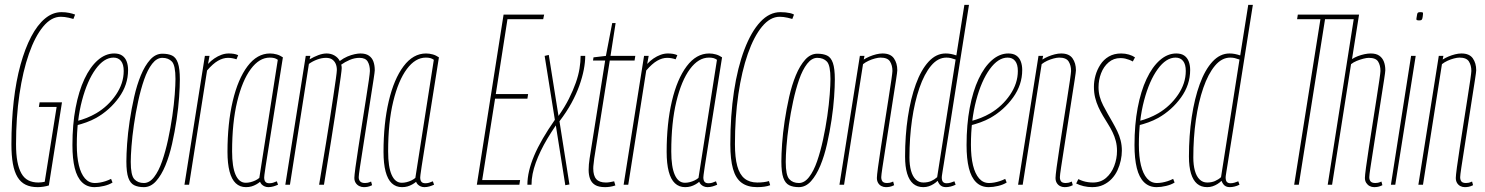

<svg xmlns="http://www.w3.org/2000/svg" viewBox="-20 -760 6111 790"><path d="M135 10Q106 10 85.5 0Q65 -10 52 -31.5Q39 -53 33 -86.5Q27 -120 27 -166Q27 -261 36.5 -344Q46 -427 64.5 -494Q83 -561 108.5 -609.5Q134 -658 165.5 -684Q197 -710 233 -710Q250 -710 264.5 -707Q279 -704 289 -700L282 -682Q272 -685 263 -687Q254 -689 246 -690Q238 -691 230 -691Q191 -691 157.5 -650.5Q124 -610 99 -538.5Q74 -467 60 -372Q46 -277 46 -167Q46 -125 51.5 -95.5Q57 -66 68 -46.5Q79 -27 96.5 -18Q114 -9 138 -9Q145 -9 152 -10Q159 -11 164 -12L213 -320H140L143 -339H235L181 3Q172 6 159.5 8Q147 10 135 10Z M297 -262Q317 -267 337 -275Q357 -283 376 -294Q425 -323 457 -370Q489 -417 489 -468Q489 -495 478 -509Q467 -523 447 -523Q408 -523 373.5 -475.5Q339 -428 317.5 -347Q296 -266 296 -164Q296 -115 304.5 -80Q313 -45 329.5 -26Q346 -7 370 -7Q381 -7 392 -9Q403 -11 414 -14.5Q425 -18 437 -24L443 -9Q429 0 408 5Q387 10 369 10Q338 10 317.5 -10Q297 -30 287.5 -68.5Q278 -107 278 -163Q278 -247 291 -316Q304 -385 327.5 -435Q351 -485 382.5 -512.5Q414 -540 450 -540Q470 -540 482.5 -531.5Q495 -523 501 -507.5Q507 -492 507 -472Q507 -411 469.5 -359Q432 -307 376 -275Q356 -264 335 -256.5Q314 -249 294 -244Z M572 10Q548 10 532 2Q516 -6 508 -28.5Q500 -51 500 -96Q500 -125 503 -168.5Q506 -212 513.5 -262Q521 -312 532 -361Q543 -410 559.5 -450Q576 -490 598 -514.5Q620 -539 648 -539Q672 -539 688 -531.5Q704 -524 712 -501Q720 -478 720 -433Q720 -404 717 -360.5Q714 -317 706.5 -267Q699 -217 688 -168Q677 -119 660.5 -79Q644 -39 622 -14.5Q600 10 572 10ZM572 -7Q595 -7 614 -31.5Q633 -56 647 -96.5Q661 -137 671.5 -185.5Q682 -234 689 -282.5Q696 -331 699 -371.5Q702 -412 702 -435Q702 -491 687.5 -506.5Q673 -522 648 -522Q625 -522 606 -497.5Q587 -473 573 -432.5Q559 -392 548.5 -343.5Q538 -295 531 -246.5Q524 -198 521 -158Q518 -118 518 -94Q518 -39 532.5 -23Q547 -7 572 -7Z M842 -530 836 -497Q848 -510 862 -519.5Q876 -529 891 -534.5Q906 -540 921 -540Q932 -540 941.5 -538.5Q951 -537 960 -533L953 -516Q944 -519 935.5 -520.5Q927 -522 918 -522Q898 -522 877 -510Q856 -498 832 -470L758 0H739L823 -530Z M1084 10Q1076 10 1069 7Q1062 4 1057 -1Q1052 -6 1050 -12Q1043 -6 1034 -1Q1025 4 1015 7Q1005 10 992 10Q967 10 950 -6Q933 -22 924.5 -54.5Q916 -87 916 -135Q916 -252 937.5 -343.5Q959 -435 998.5 -487.5Q1038 -540 1091 -540Q1098 -540 1105 -539Q1112 -538 1119 -536Q1126 -534 1132 -531Q1138 -528 1144 -524Q1122 -387 1108 -297.5Q1094 -208 1085.5 -155Q1077 -102 1073 -76Q1069 -50 1068 -41Q1067 -32 1067 -30Q1067 -18 1072 -12Q1077 -6 1088 -6Q1096 -6 1103 -8Q1110 -10 1119 -14L1124 0Q1115 4 1105 7Q1095 10 1084 10ZM1047 -28 1123 -514Q1116 -519 1108.5 -521Q1101 -523 1090 -523Q1047 -523 1012 -476Q977 -429 956 -342.5Q935 -256 935 -137Q935 -73 949.5 -40.5Q964 -8 991 -8Q1001 -8 1011 -10.5Q1021 -13 1030.5 -17.5Q1040 -22 1047 -28Z M1477 10Q1467 10 1458 5.5Q1449 1 1443.5 -7.5Q1438 -16 1438 -28Q1438 -37 1442.5 -71Q1447 -105 1454.5 -152.5Q1462 -200 1470 -252Q1478 -304 1485.5 -350.5Q1493 -397 1497.5 -429Q1502 -461 1502 -468Q1502 -491 1493 -506.5Q1484 -522 1459 -522Q1439 -522 1419 -513.5Q1399 -505 1384 -494Q1385 -491 1385.5 -487.5Q1386 -484 1386 -480Q1386 -473 1382 -444Q1378 -415 1371.5 -371.5Q1365 -328 1357.5 -278Q1350 -228 1342 -179Q1334 -130 1327.5 -89.5Q1321 -49 1317 -24.5Q1313 0 1313 0H1293Q1293 0 1297 -24Q1301 -48 1307.5 -87.5Q1314 -127 1322 -175Q1330 -223 1337.5 -272Q1345 -321 1351.5 -364Q1358 -407 1362 -436Q1366 -465 1366 -472Q1366 -487 1361 -498Q1356 -509 1346.5 -515.5Q1337 -522 1321 -522Q1304 -522 1285 -515Q1266 -508 1251 -497L1173 0H1154L1238 -530H1257L1254 -516Q1271 -526 1289.5 -533Q1308 -540 1324 -540Q1342 -540 1356.5 -531.5Q1371 -523 1378 -509Q1394 -521 1409.5 -527.5Q1425 -534 1439 -537Q1453 -540 1463 -540Q1485 -540 1498 -531Q1511 -522 1516.5 -506.5Q1522 -491 1522 -471Q1522 -465 1517 -432.5Q1512 -400 1504.5 -352.5Q1497 -305 1489 -252.5Q1481 -200 1473.5 -152.5Q1466 -105 1461 -72Q1456 -39 1456 -31Q1456 -20 1462 -13.5Q1468 -7 1482 -7Q1487 -7 1492.5 -8Q1498 -9 1507 -13L1511 2Q1501 7 1493 8.5Q1485 10 1477 10Z M1726 10Q1718 10 1711 7Q1704 4 1699 -1Q1694 -6 1692 -12Q1685 -6 1676 -1Q1667 4 1657 7Q1647 10 1634 10Q1609 10 1592 -6Q1575 -22 1566.5 -54.5Q1558 -87 1558 -135Q1558 -252 1579.5 -343.5Q1601 -435 1640.5 -487.5Q1680 -540 1733 -540Q1740 -540 1747 -539Q1754 -538 1761 -536Q1768 -534 1774 -531Q1780 -528 1786 -524Q1764 -387 1750 -297.5Q1736 -208 1727.5 -155Q1719 -102 1715 -76Q1711 -50 1710 -41Q1709 -32 1709 -30Q1709 -18 1714 -12Q1719 -6 1730 -6Q1738 -6 1745 -8Q1752 -10 1761 -14L1766 0Q1757 4 1747 7Q1737 10 1726 10ZM1689 -28 1765 -514Q1758 -519 1750.5 -521Q1743 -523 1732 -523Q1689 -523 1654 -476Q1619 -429 1598 -342.5Q1577 -256 1577 -137Q1577 -73 1591.5 -40.5Q1606 -8 1633 -8Q1643 -8 1653 -10.5Q1663 -13 1672.5 -17.5Q1682 -22 1689 -28Z M1942 0 2052 -700H2219L2215 -681H2068L2020 -373H2153L2150 -354H2017L1964 -19H2120L2117 0Z M2369 -530H2388Q2388 -504 2382 -473Q2376 -442 2363.5 -407Q2351 -372 2331 -335.5Q2311 -299 2282 -261L2323 -1L2306 2L2267 -244Q2248 -216 2232.5 -190Q2217 -164 2205 -139Q2193 -114 2184.5 -90.5Q2176 -67 2171.5 -44.5Q2167 -22 2167 0H2150Q2150 -27 2157 -57Q2164 -87 2178 -120Q2192 -153 2213.5 -190Q2235 -227 2263 -267L2221 -530L2238 -534L2278 -283Q2304 -320 2321 -354Q2338 -388 2349 -419Q2360 -450 2364.5 -478Q2369 -506 2369 -530Z M2507 -14 2512 3Q2500 7 2489.5 8.5Q2479 10 2470 10Q2443 10 2428.5 1Q2414 -8 2408 -24Q2402 -40 2402 -61Q2402 -72 2403 -83.5Q2404 -95 2406 -108L2470 -511H2420L2422 -524L2473 -530L2499 -665H2513L2492 -530H2594L2591 -511H2489L2425 -108Q2424 -96 2422.5 -86Q2421 -76 2421 -67Q2421 -37 2433.5 -23Q2446 -9 2473 -9Q2481 -9 2489.5 -10.5Q2498 -12 2507 -14Z M2649 -530 2643 -497Q2655 -510 2669 -519.5Q2683 -529 2698 -534.5Q2713 -540 2728 -540Q2739 -540 2748.5 -538.5Q2758 -537 2767 -533L2760 -516Q2751 -519 2742.5 -520.5Q2734 -522 2725 -522Q2705 -522 2684 -510Q2663 -498 2639 -470L2565 0H2546L2630 -530Z M2891 10Q2883 10 2876 7Q2869 4 2864 -1Q2859 -6 2857 -12Q2850 -6 2841 -1Q2832 4 2822 7Q2812 10 2799 10Q2774 10 2757 -6Q2740 -22 2731.5 -54.5Q2723 -87 2723 -135Q2723 -252 2744.5 -343.5Q2766 -435 2805.5 -487.5Q2845 -540 2898 -540Q2905 -540 2912 -539Q2919 -538 2926 -536Q2933 -534 2939 -531Q2945 -528 2951 -524Q2929 -387 2915 -297.5Q2901 -208 2892.5 -155Q2884 -102 2880 -76Q2876 -50 2875 -41Q2874 -32 2874 -30Q2874 -18 2879 -12Q2884 -6 2895 -6Q2903 -6 2910 -8Q2917 -10 2926 -14L2931 0Q2922 4 2912 7Q2902 10 2891 10ZM2854 -28 2930 -514Q2923 -519 2915.5 -521Q2908 -523 2897 -523Q2854 -523 2819 -476Q2784 -429 2763 -342.5Q2742 -256 2742 -137Q2742 -73 2756.5 -40.5Q2771 -8 2798 -8Q2808 -8 2818 -10.5Q2828 -13 2837.5 -17.5Q2847 -22 2854 -28Z M3095 10Q3056 10 3031.5 -8Q3007 -26 2996 -65Q2985 -104 2985 -166Q2985 -285 3000 -384Q3015 -483 3043 -556.5Q3071 -630 3108.5 -670Q3146 -710 3191 -710Q3202 -710 3212 -709Q3222 -708 3231 -706Q3240 -704 3247 -700L3240 -682Q3230 -685 3221 -687Q3212 -689 3204 -690Q3196 -691 3188 -691Q3149 -691 3115.5 -650.5Q3082 -610 3057 -538.5Q3032 -467 3018 -372Q3004 -277 3004 -167Q3004 -112 3013.5 -77Q3023 -42 3043.5 -25.5Q3064 -9 3096 -9Q3110 -9 3122 -10.5Q3134 -12 3144 -15L3149 2Q3139 6 3125.5 8Q3112 10 3095 10Z M3267 10Q3243 10 3227 2Q3211 -6 3203 -28.5Q3195 -51 3195 -96Q3195 -125 3198 -168.5Q3201 -212 3208.5 -262Q3216 -312 3227 -361Q3238 -410 3254.5 -450Q3271 -490 3293 -514.5Q3315 -539 3343 -539Q3367 -539 3383 -531.5Q3399 -524 3407 -501Q3415 -478 3415 -433Q3415 -404 3412 -360.5Q3409 -317 3401.5 -267Q3394 -217 3383 -168Q3372 -119 3355.5 -79Q3339 -39 3317 -14.5Q3295 10 3267 10ZM3267 -7Q3290 -7 3309 -31.5Q3328 -56 3342 -96.5Q3356 -137 3366.5 -185.5Q3377 -234 3384 -282.5Q3391 -331 3394 -371.5Q3397 -412 3397 -435Q3397 -491 3382.5 -506.5Q3368 -522 3343 -522Q3320 -522 3301 -497.5Q3282 -473 3268 -432.5Q3254 -392 3243.5 -343.5Q3233 -295 3226 -246.5Q3219 -198 3216 -158Q3213 -118 3213 -94Q3213 -39 3227.5 -23Q3242 -7 3267 -7Z M3518 -530H3537L3534 -515Q3545 -522 3558 -527.5Q3571 -533 3585 -536.5Q3599 -540 3611 -540Q3644 -540 3658 -520Q3672 -500 3672 -471Q3672 -465 3667 -432.5Q3662 -400 3654.5 -352.5Q3647 -305 3639 -252.5Q3631 -200 3623.5 -152.5Q3616 -105 3611 -72Q3606 -39 3606 -31Q3606 -20 3611 -13.5Q3616 -7 3630 -7Q3635 -7 3640.5 -8Q3646 -9 3655 -13L3659 2Q3649 7 3641 8.5Q3633 10 3625 10Q3615 10 3606.5 5.5Q3598 1 3593 -7.5Q3588 -16 3588 -28Q3588 -37 3592.5 -71Q3597 -105 3604.5 -153Q3612 -201 3620 -253Q3628 -305 3635.5 -352Q3643 -399 3647.5 -430.5Q3652 -462 3652 -468Q3652 -491 3642 -507Q3632 -523 3603 -523Q3594 -523 3580.5 -519.5Q3567 -516 3554 -510Q3541 -504 3531 -496L3453 0H3434Z M3872 10Q3863 10 3856.5 7Q3850 4 3845.5 -2Q3841 -8 3838 -16Q3831 -9 3821.5 -3Q3812 3 3801.5 6.5Q3791 10 3779 10Q3754 10 3737.5 -4Q3721 -18 3712.5 -46Q3704 -74 3704 -116Q3704 -202 3715.5 -278.5Q3727 -355 3748.5 -414Q3770 -473 3801 -506.5Q3832 -540 3871 -540Q3882 -540 3892.5 -538Q3903 -536 3915 -532L3948 -740H3967Q3948 -618 3932.5 -522.5Q3917 -427 3906 -355Q3895 -283 3886.5 -231Q3878 -179 3872.5 -144Q3867 -109 3863.5 -87Q3860 -65 3858 -53Q3856 -41 3855.5 -36.5Q3855 -32 3855 -30Q3855 -17 3860 -11.5Q3865 -6 3875 -6Q3883 -6 3891.5 -8.5Q3900 -11 3907 -14L3912 0Q3902 5 3891.5 7.5Q3881 10 3872 10ZM3779 -9Q3797 -9 3811 -15Q3825 -21 3836 -31L3912 -515Q3901 -519 3892.5 -521Q3884 -523 3874 -523Q3839 -523 3811 -489.5Q3783 -456 3763 -398Q3743 -340 3732.5 -266.5Q3722 -193 3722 -112Q3722 -81 3728.5 -57.5Q3735 -34 3748 -21.5Q3761 -9 3779 -9Z M3976 -262Q3996 -267 4016 -275Q4036 -283 4055 -294Q4104 -323 4136 -370Q4168 -417 4168 -468Q4168 -495 4157 -509Q4146 -523 4126 -523Q4087 -523 4052.5 -475.5Q4018 -428 3996.5 -347Q3975 -266 3975 -164Q3975 -115 3983.5 -80Q3992 -45 4008.5 -26Q4025 -7 4049 -7Q4060 -7 4071 -9Q4082 -11 4093 -14.5Q4104 -18 4116 -24L4122 -9Q4108 0 4087 5Q4066 10 4048 10Q4017 10 3996.5 -10Q3976 -30 3966.5 -68.5Q3957 -107 3957 -163Q3957 -247 3970 -316Q3983 -385 4006.5 -435Q4030 -485 4061.5 -512.5Q4093 -540 4129 -540Q4149 -540 4161.5 -531.5Q4174 -523 4180 -507.5Q4186 -492 4186 -472Q4186 -411 4148.5 -359Q4111 -307 4055 -275Q4035 -264 4014 -256.5Q3993 -249 3973 -244Z M4253 -530H4272L4269 -515Q4280 -522 4293 -527.5Q4306 -533 4320 -536.5Q4334 -540 4346 -540Q4379 -540 4393 -520Q4407 -500 4407 -471Q4407 -465 4402 -432.5Q4397 -400 4389.5 -352.5Q4382 -305 4374 -252.5Q4366 -200 4358.5 -152.5Q4351 -105 4346 -72Q4341 -39 4341 -31Q4341 -20 4346 -13.5Q4351 -7 4365 -7Q4370 -7 4375.5 -8Q4381 -9 4390 -13L4394 2Q4384 7 4376 8.5Q4368 10 4360 10Q4350 10 4341.5 5.5Q4333 1 4328 -7.5Q4323 -16 4323 -28Q4323 -37 4327.5 -71Q4332 -105 4339.5 -153Q4347 -201 4355 -253Q4363 -305 4370.5 -352Q4378 -399 4382.5 -430.5Q4387 -462 4387 -468Q4387 -491 4377 -507Q4367 -523 4338 -523Q4329 -523 4315.5 -519.5Q4302 -516 4289 -510Q4276 -504 4266 -496L4188 0H4169Z M4408 -5 4417 -23Q4427 -18 4436.5 -15Q4446 -12 4456.5 -10.5Q4467 -9 4477 -9Q4509 -9 4531 -28Q4553 -47 4564.5 -77Q4576 -107 4576 -139Q4576 -161 4571 -180Q4566 -199 4557.5 -216.5Q4549 -234 4538.5 -250.5Q4528 -267 4518 -284Q4508 -301 4499.5 -319.5Q4491 -338 4486 -358.5Q4481 -379 4481 -403Q4481 -426 4487.5 -449.5Q4494 -473 4507.5 -494Q4521 -515 4542.5 -527.5Q4564 -540 4593 -540Q4610 -540 4625 -535.5Q4640 -531 4650 -524L4641 -507Q4634 -511 4626 -514Q4618 -517 4609.5 -519Q4601 -521 4590 -521Q4562 -521 4541.5 -503.5Q4521 -486 4510.5 -458.5Q4500 -431 4500 -401Q4500 -381 4505 -362.5Q4510 -344 4519 -326.5Q4528 -309 4538 -291.5Q4548 -274 4558 -256.5Q4568 -239 4577 -220.5Q4586 -202 4591 -182Q4596 -162 4596 -140Q4596 -121 4591.5 -100Q4587 -79 4578 -59.5Q4569 -40 4554.5 -24.5Q4540 -9 4520 0.5Q4500 10 4474 10Q4456 10 4439 6Q4422 2 4408 -5Z M4667 -262Q4687 -267 4707 -275Q4727 -283 4746 -294Q4795 -323 4827 -370Q4859 -417 4859 -468Q4859 -495 4848 -509Q4837 -523 4817 -523Q4778 -523 4743.5 -475.5Q4709 -428 4687.5 -347Q4666 -266 4666 -164Q4666 -115 4674.5 -80Q4683 -45 4699.5 -26Q4716 -7 4740 -7Q4751 -7 4762 -9Q4773 -11 4784 -14.5Q4795 -18 4807 -24L4813 -9Q4799 0 4778 5Q4757 10 4739 10Q4708 10 4687.5 -10Q4667 -30 4657.5 -68.5Q4648 -107 4648 -163Q4648 -247 4661 -316Q4674 -385 4697.5 -435Q4721 -485 4752.5 -512.5Q4784 -540 4820 -540Q4840 -540 4852.5 -531.5Q4865 -523 4871 -507.5Q4877 -492 4877 -472Q4877 -411 4839.5 -359Q4802 -307 4746 -275Q4726 -264 4705 -256.5Q4684 -249 4664 -244Z M5040 10Q5031 10 5024.5 7Q5018 4 5013.5 -2Q5009 -8 5006 -16Q4999 -9 4989.5 -3Q4980 3 4969.5 6.5Q4959 10 4947 10Q4922 10 4905.5 -4Q4889 -18 4880.5 -46Q4872 -74 4872 -116Q4872 -202 4883.5 -278.5Q4895 -355 4916.5 -414Q4938 -473 4969 -506.5Q5000 -540 5039 -540Q5050 -540 5060.5 -538Q5071 -536 5083 -532L5116 -740H5135Q5116 -618 5100.5 -522.5Q5085 -427 5074 -355Q5063 -283 5054.5 -231Q5046 -179 5040.5 -144Q5035 -109 5031.5 -87Q5028 -65 5026 -53Q5024 -41 5023.5 -36.5Q5023 -32 5023 -30Q5023 -17 5028 -11.5Q5033 -6 5043 -6Q5051 -6 5059.5 -8.5Q5068 -11 5075 -14L5080 0Q5070 5 5059.5 7.5Q5049 10 5040 10ZM4947 -9Q4965 -9 4979 -15Q4993 -21 5004 -31L5080 -515Q5069 -519 5060.5 -521Q5052 -523 5042 -523Q5007 -523 4979 -489.5Q4951 -456 4931 -398Q4911 -340 4900.5 -266.5Q4890 -193 4890 -112Q4890 -81 4896.5 -57.5Q4903 -34 4916 -21.5Q4929 -9 4947 -9Z M5660 -468Q5660 -491 5650.5 -506.5Q5641 -522 5612 -522Q5603 -522 5589.5 -518.5Q5576 -515 5562.5 -509.5Q5549 -504 5539 -496L5461 0H5443L5550 -681H5432L5324 0H5305L5413 -681H5317L5320 -700H5572L5543 -517Q5554 -524 5567 -529Q5580 -534 5594 -537Q5608 -540 5620 -540Q5642 -540 5655 -531Q5668 -522 5674 -506.5Q5680 -491 5680 -471Q5680 -465 5675 -432.5Q5670 -400 5662.5 -352.5Q5655 -305 5647 -252.5Q5639 -200 5631.5 -152.5Q5624 -105 5619 -72Q5614 -39 5614 -31Q5614 -20 5619.5 -13.5Q5625 -7 5639 -7Q5644 -7 5649.5 -8Q5655 -9 5664 -13L5668 2Q5658 7 5650 8.5Q5642 10 5634 10Q5624 10 5615.5 5.5Q5607 1 5601.5 -7.5Q5596 -16 5596 -28Q5596 -37 5600.5 -71Q5605 -105 5612.5 -153Q5620 -201 5628 -253Q5636 -305 5643.5 -352Q5651 -399 5655.5 -430.5Q5660 -462 5660 -468Z M5703 0 5786 -530H5805L5721 0ZM5825 -710Q5830 -710 5833 -709Q5836 -708 5835 -702Q5834 -690 5832.5 -684.5Q5831 -679 5828 -677.5Q5825 -676 5818 -676Q5814 -676 5810.5 -677Q5807 -678 5808 -684Q5810 -696 5811 -701.5Q5812 -707 5815 -708.5Q5818 -710 5825 -710Z M5900 -530H5919L5916 -515Q5927 -522 5940 -527.5Q5953 -533 5967 -536.5Q5981 -540 5993 -540Q6026 -540 6040 -520Q6054 -500 6054 -471Q6054 -465 6049 -432.5Q6044 -400 6036.5 -352.5Q6029 -305 6021 -252.5Q6013 -200 6005.5 -152.5Q5998 -105 5993 -72Q5988 -39 5988 -31Q5988 -20 5993 -13.5Q5998 -7 6012 -7Q6017 -7 6022.5 -8Q6028 -9 6037 -13L6041 2Q6031 7 6023 8.5Q6015 10 6007 10Q5997 10 5988.5 5.5Q5980 1 5975 -7.5Q5970 -16 5970 -28Q5970 -37 5974.5 -71Q5979 -105 5986.5 -153Q5994 -201 6002 -253Q6010 -305 6017.5 -352Q6025 -399 6029.5 -430.5Q6034 -462 6034 -468Q6034 -491 6024 -507Q6014 -523 5985 -523Q5976 -523 5962.5 -519.5Q5949 -516 5936 -510Q5923 -504 5913 -496L5835 0H5816Z"/></svg>

Font: Georama ExtraCondensed Thin
Style: Italic
Weight: 100
Width: 2
Italic angle: -9°
Designer: Jean-Baptiste Levee
Foundry: Production Type
Version: Version 1.001